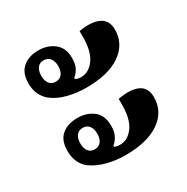

<svg xmlns="http://www.w3.org/2000/svg" viewBox="-118 -605 667 684"><g transform="rotate(-30 215.0 -262.5)"><path d="M208 -301Q171 -301 134.5 -310Q98 -319 72 -339Q55 -353 46 -372Q37 -391 37 -418Q37 -460 61.5 -481Q86 -502 126 -502Q164 -502 190.5 -481Q217 -460 217 -419Q217 -392 208 -376.5Q199 -361 188 -353V-349Q196 -343 211 -343Q243 -343 265.5 -373.5Q288 -404 288 -464V-488Q341 -497 370.5 -482.5Q400 -468 400 -430Q400 -371 350 -336Q300 -301 208 -301ZM124 -374Q142 -374 151 -386Q160 -398 160 -418Q160 -438 151 -450Q142 -462 124 -462Q108 -462 99 -450Q90 -438 90 -418Q90 -398 99 -386Q108 -374 124 -374ZM208 -23Q171 -23 134.5 -32.5Q98 -42 72 -61Q37 -88 37 -140Q37 -183 61.5 -203.5Q86 -224 126 -224Q164 -224 190.5 -203.5Q217 -183 217 -140Q217 -114 208 -98Q199 -82 188 -74V-70Q196 -65 211 -65Q243 -65 265.5 -95.5Q288 -126 288 -185V-209Q341 -219 370.5 -205Q400 -191 400 -152Q400 -93 350 -58Q300 -23 208 -23ZM124 -96Q142 -96 151 -108Q160 -120 160 -140Q160 -160 151 -172Q142 -184 124 -184Q108 -184 99 -172Q90 -160 90 -140Q90 -120 99 -108Q108 -96 124 -96Z"/></g></svg>

Font: Noto Serif Thai ExtraCondensed
Style: Bold
Weight: 700
Width: 2
Designer: Monotype Design Team
Foundry: Monotype Imaging Inc.
Version: Version 2.002; ttfautohint (v1.8.4.7-5d5b)